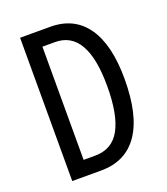

<svg xmlns="http://www.w3.org/2000/svg" viewBox="-132 -806 780 899"><g transform="rotate(-20 258.0 -357.0)"><path d="M467 -366Q467 -185 403.5 -92.5Q340 0 217 0H73V-714H223Q342 -714 404.5 -625Q467 -536 467 -366ZM379 -362Q379 -639 220 -639H157V-75H214Q300 -75 339.5 -147.5Q379 -220 379 -362Z"/></g></svg>

Font: Noto Sans Sinhala UI ExtraCondensed
Style: Regular
Weight: 400
Width: 2
Designer: Jelle Bosma - Monotype Design Team
Foundry: Monotype Imaging Inc.
Version: Version 2.006; ttfautohint (v1.8.4.7-5d5b)